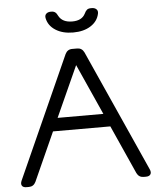

<svg xmlns="http://www.w3.org/2000/svg" viewBox="-60 -973 842 1025"><g transform="rotate(-5 360.5 -461.0)"><path d="M465.8 -921.9H470.2Q486.3 -921.9 495.1 -913.3Q503.9 -904.8 501 -890.1Q492.7 -849.1 455.1 -825Q417.5 -800.8 360.8 -800.8Q304.2 -800.8 266.4 -825Q228.5 -849.1 220.2 -890.1Q217.3 -904.8 226.1 -913.3Q234.9 -921.9 251 -921.9H252.9Q266.6 -921.9 274.4 -915.8Q282.2 -909.7 289.1 -895Q308.6 -859.9 360.8 -859.9Q412.1 -859.9 430.2 -895Q437 -909.7 444.6 -915.8Q452.1 -921.9 465.8 -921.9ZM53.2 0H40Q22 0 15.9 -10.3Q9.8 -20.5 17.1 -37.1L310.1 -689.9Q321.8 -713.9 347.2 -713.9H374Q399.4 -713.9 411.1 -689.9L704.1 -37.1Q711.4 -20.5 704.8 -10.3Q698.2 0 680.2 0H668Q642.6 0 630.9 -23.9L514.2 -284.2H207L89.8 -23.9Q78.1 0 53.2 0ZM482.9 -354 360.8 -626 237.8 -354Z"/></g></svg>

Font: Arcon Rounded-
Style: Regular
Weight: 400
Designer: M. Zarth
Foundry: martin zarth - visuelle & digitale kommunikation
Version: Version 1.110;PS 001.110;hotconv 1.0.70;makeotf.lib2.5.58329